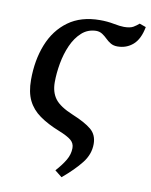

<svg xmlns="http://www.w3.org/2000/svg" viewBox="-86 -627 712 904"><g transform="rotate(10 269.5 -175.0)"><path d="M271 213 237 186Q265 155 281.5 127Q298 99 298 69Q298 46 280.5 31.5Q263 17 223 1Q165 -22 126.5 -49.5Q88 -77 69 -116Q50 -155 50 -214Q50 -308 80 -383.5Q110 -459 170.5 -503Q231 -547 322 -547Q357 -547 388 -541Q419 -535 437 -535Q467 -535 482 -544Q497 -553 508 -563L539 -552Q528 -493 497 -466Q466 -439 423 -439Q404 -439 390.5 -447Q377 -455 366 -466Q355 -477 342 -485.5Q329 -494 312 -494Q272 -493 243.5 -467Q215 -441 197 -400.5Q179 -360 170.5 -312.5Q162 -265 162 -222Q162 -174 185.5 -143Q209 -112 272 -86Q333 -61 363 -36Q393 -11 393 33Q393 82 360 124Q327 166 271 213Z"/></g></svg>

Font: Noto Serif Medium
Style: Italic
Weight: 500
Italic angle: -12°
Designer: Monotype Design Team
Foundry: Monotype Imaging Inc.
Version: Version 2.014; ttfautohint (v1.8.4.7-5d5b)